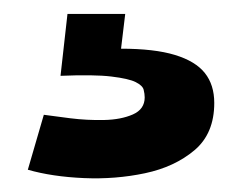

<svg xmlns="http://www.w3.org/2000/svg" viewBox="-20 -28 348 276"><path d="M20 216 43 137Q57 139 81 142Q105 145 129.5 144.5Q154 144 171 136.5Q188 129 188 112Q188 107 186.5 101Q185 95 175 90Q165 85 140 82Q115 79 67 81L77 -8H160L154 42Q202 42 231.5 51Q261 60 274.5 77Q288 94 288 120Q288 164 259.5 188Q231 212 188.5 221Q146 230 100.5 228Q55 226 20 216Z"/></svg>

Font: Bricolage Grotesque 96pt ExtraBold ExtraBold
Style: Regular
Weight: 800
Version: Version 1.001;gftools[0.9.33.dev8+g029e19f]